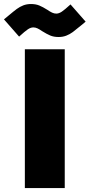

<svg xmlns="http://www.w3.org/2000/svg" viewBox="-70 -958 456 978"><path d="M56.6 -707H259.8V0H56.6ZM145.5 -798.8Q131.3 -808.6 120.8 -813.5Q110.4 -818.4 99.6 -818.4Q86.4 -818.4 71.8 -808.6Q57.1 -798.8 27.3 -771.5L-49.8 -859.4L-27.3 -877.9Q0 -900.9 15.6 -912.4Q31.2 -923.8 48.8 -930.7Q66.4 -937.5 87.9 -937.5Q112.3 -937.5 130.4 -929.9Q148.4 -922.4 170.9 -908.2Q185.1 -898.4 195.6 -893.6Q206.1 -888.7 216.8 -888.7Q230 -888.7 244.6 -898.4Q259.3 -908.2 289.1 -935.5L366.2 -847.7L343.8 -829.1Q316.4 -806.2 300.8 -794.7Q285.2 -783.2 267.6 -776.4Q250 -769.5 228.5 -769.5Q204.1 -769.5 186 -777.1Q168 -784.7 145.5 -798.8Z"/></svg>

Font: Wanted Sans ExtraBlack
Style: Regular
Weight: 900
Designer: Original Design by Kil Hyung-jin and Kang Hanbin, Wanted Lab, Inc; Hangeul from Source Han Sans by Jang Soo-young and Ka
Foundry: Wanted Lab, Inc.
Version: Version 1.001